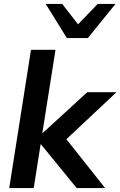

<svg xmlns="http://www.w3.org/2000/svg" viewBox="-20 -959 614 979"><path d="M27 0 138 -705H263L196 -281H198L425 -489H574L294 -226V-280L516 0H371L189 -223H187L152 0ZM321 -765 213 -939H297L378 -835L478 -939H569L428 -765Z"/></svg>

Font: Nunito Sans 12pt ExtraLight 12pt
Style: Bold Italic
Weight: 700
Italic angle: -9°
Version: Version 3.101;gftools[0.9.27]